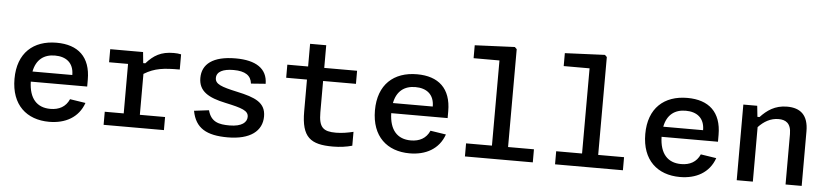

<svg xmlns="http://www.w3.org/2000/svg" viewBox="-45 -1040 5671 1316"><g transform="rotate(5 2790.0 -382.5)"><path d="M54.5 -261C54.5 -81.5 161.5 12 316.5 12C426.5 12 517.5 -35.5 553.5 -138.5L446 -155C422.5 -101 376.5 -77 317 -77C224 -77 170.5 -136 167.5 -251.5H555.5V-299C555.5 -455 469 -532.5 321 -532.5C161.5 -532.5 54.5 -439.5 54.5 -261ZM173 -321.5C189 -404.5 241.5 -444 317.5 -444C393 -444 447 -406 447 -321.5Z M916.5 -520.5H690.5V-430.5H821V-90H690.5V0H1105.5V-90H932V-371.5C1005.5 -416.5 1068 -423 1177.5 -423V-527.5C1162 -531 1146 -532.5 1127 -532.5C1039 -532.5 989 -502 938.5 -445H924Z M1553 -532.5C1396 -532.5 1323 -473 1323 -378C1323 -286 1391.5 -247.5 1509.5 -222.5C1625.5 -197.5 1669.5 -183 1669.5 -140.5C1669.5 -103.5 1636 -71 1550 -71C1478 -71 1422.5 -82.5 1401.5 -162.5L1299.5 -150C1321.5 -31 1400.5 11.5 1544.5 11.5C1700.5 11.5 1781 -53 1781 -153C1781 -248 1709.5 -278 1581.5 -305.5C1471.5 -329.5 1429 -345 1429 -387C1429 -430.5 1473 -452 1545.5 -452C1626 -452 1666 -424.5 1672 -369.5L1772.5 -377C1771.5 -481.5 1692.5 -532.5 1553 -532.5Z M2269 11.5C2317 11.5 2363 5 2401 -6V-101.5C2362 -92 2321.5 -85 2281 -85C2194.5 -85 2163 -110 2163 -214.5V-430.5H2389V-520.5H2163V-676.5H2052V-520.5H1909V-430.5H2052V-211.5C2052 -33 2115 12 2269 11.5Z M2534.5 -261C2534.5 -81.5 2641.5 12 2796.5 12C2906.5 12 2997.5 -35.5 3033.5 -138.5L2926 -155C2902.5 -101 2856.5 -77 2797 -77C2704 -77 2650.5 -136 2647.5 -251.5H3035.5V-299C3035.5 -455 2949 -532.5 2801 -532.5C2641.5 -532.5 2534.5 -439.5 2534.5 -261ZM2653 -321.5C2669 -404.5 2721.5 -444 2797.5 -444C2873 -444 2927 -406 2927 -321.5Z M3176.5 0H3643.5V-90H3465.5L3466 -763.5L3452 -777L3177 -765V-676H3355L3354.5 -90H3176.5Z M3796.5 0H4263.5V-90H4085.5L4086 -763.5L4072 -777L3797 -765V-676H3975L3974.5 -90H3796.5Z M4394.5 -261C4394.5 -81.5 4501.5 12 4656.5 12C4766.5 12 4857.5 -35.5 4893.5 -138.5L4786 -155C4762.5 -101 4716.5 -77 4657 -77C4564 -77 4510.5 -136 4507.5 -251.5H4895.5V-299C4895.5 -455 4809 -532.5 4661 -532.5C4501.5 -532.5 4394.5 -439.5 4394.5 -261ZM4513 -321.5C4529 -404.5 4581.5 -444 4657.5 -444C4733 -444 4787 -406 4787 -321.5Z M5493.5 0V-376C5493.5 -486.5 5439 -532.5 5347.5 -532.5C5262.5 -532.5 5209 -492.5 5164.5 -445H5150L5142 -520.5H5046.5V0H5157.5V-375C5195.5 -415.5 5241 -442.5 5296 -442.5C5344 -442.5 5382.5 -422.5 5382.5 -347V0Z"/></g></svg>

Font: Monaspace Neon Medium
Style: Regular
Weight: 500
Designer: Riley Cran & the Lettermatic Team
Foundry: Lettermatic
Version: Version 1.200 (Monaspace Neon)